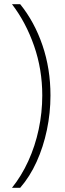

<svg xmlns="http://www.w3.org/2000/svg" viewBox="-20 -735 307 913"><path d="M220 -281Q220 -198 203 -117Q186 -36 154 34.5Q122 105 76 158H37Q82 102 114.5 31Q147 -40 164 -120Q181 -200 181 -281Q181 -405 142 -517Q103 -629 37 -715H76Q144 -631 182 -519.5Q220 -408 220 -281Z"/></svg>

Font: Noto Sans Gujarati UI Condensed ExtraLight
Style: Regular
Weight: 200
Width: 3
Designer: Jelle Bosma - Monotype Design Team, Universal Thirst
Foundry: Monotype Imaging Inc.
Version: Version 2.106; ttfautohint (v1.8.4.7-5d5b)